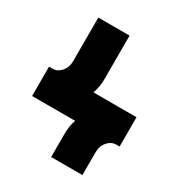

<svg xmlns="http://www.w3.org/2000/svg" viewBox="-166 -816 873 931"><g transform="rotate(30 270.5 -350.0)"><path d="M45 -374Q74 -374 94.5 -397.5Q115 -421 115 -455V-700H290V-455Q290 -414 276 -374H517V-210H500Q471 -210 450.5 -186.5Q430 -163 430 -129V0H255V-129Q255 -174 268 -210H27V-374Z"/></g></svg>

Font: Aoudax Cyrillic
Style: Regular
Weight: 400
Designer: William Zhang
Foundry: William Zhang
Version: Version 1.00 June 4, 2021, initial release